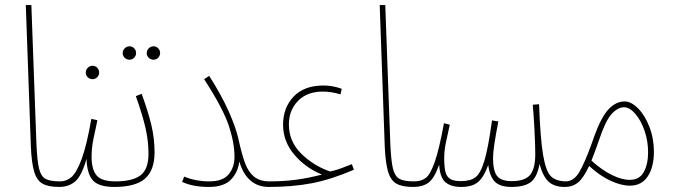

<svg xmlns="http://www.w3.org/2000/svg" viewBox="-20 -734 2679 759"><path d="M102 -154 82 -714H104L124 -165Q127 -97 134.5 -67Q142 -37 160 -27Q178 -17 218 -17Q234 -17 234 -6Q234 5 214 5Q172 5 149 -7.5Q126 -20 115.5 -54Q105 -88 102 -154Z M452 -6Q452 5 432 5Q371 5 347.5 -20.5Q324 -46 322 -106Q303 -39 277.5 -17Q252 5 214 5L218 -17Q243 -17 263 -34.5Q283 -52 303 -106Q323 -160 341 -264L365 -259L358 -225Q349 -186 345.5 -163Q342 -140 342 -115Q342 -65 361.5 -41Q381 -17 436 -17Q452 -17 452 -6ZM319 -447Q319 -458 327 -466Q335 -474 346 -474Q357 -474 364.5 -466Q372 -458 372 -447Q372 -437 364.5 -429Q357 -421 346 -421Q335 -421 327 -428.5Q319 -436 319 -447Z M436 -17Q504 -17 535.5 -41Q567 -65 567 -126Q567 -177 555 -229Q543 -281 517 -354L540 -363Q566 -292 578.5 -239Q591 -186 591 -132Q591 -61 553.5 -28Q516 5 432 5ZM465 -524Q465 -535 473 -543Q481 -551 492 -551Q503 -551 510.5 -543Q518 -535 518 -524Q518 -514 510.5 -506Q503 -498 492 -498Q481 -498 473 -505.5Q465 -513 465 -524ZM560 -524Q560 -535 568 -543Q576 -551 587 -551Q598 -551 605.5 -543Q613 -535 613 -524Q613 -514 605.5 -506Q598 -498 587 -498Q576 -498 568 -505.5Q560 -513 560 -524Z M1062 -6Q1062 5 1042 5Q999 5 969.5 -21Q940 -47 926 -96Q921 -53 893 -24Q865 5 806 5Q742 5 700 -15L708 -36Q753 -17 808 -17Q861 -17 884 -45Q907 -73 907 -114Q907 -169 884.5 -237Q862 -305 787 -421L807 -434Q856 -357 884 -294Q912 -231 922 -187Q936 -123 949 -88.5Q962 -54 984.5 -35.5Q1007 -17 1046 -17Q1062 -17 1062 -6Z M1045 -17Q1102 -17 1150.5 -23.5Q1199 -30 1253 -44Q1188 -70 1143.5 -122.5Q1099 -175 1099 -241Q1099 -308 1140.5 -352Q1182 -396 1259 -396Q1295 -396 1331 -383L1326 -361Q1290 -372 1256 -372Q1194 -372 1158 -335Q1122 -298 1122 -242Q1122 -175 1170.5 -127Q1219 -79 1285 -56Q1291 -58 1304.5 -61Q1318 -64 1371 -85L1379 -63Q1288 -24 1212 -9.5Q1136 5 1042 5Z M1501 -154 1481 -714H1503L1523 -165Q1526 -97 1533.5 -67Q1541 -37 1559 -27Q1577 -17 1617 -17Q1633 -17 1633 -6Q1633 5 1613 5Q1571 5 1548 -7.5Q1525 -20 1514.5 -54Q1504 -88 1501 -154Z M2232 -6Q2232 5 2212 5Q2170 5 2147.5 -17Q2125 -39 2113 -86Q2103 -32 2077.5 -13.5Q2052 5 2002 5Q1957 5 1936.5 -15.5Q1916 -36 1910 -82Q1894 -36 1871 -15.5Q1848 5 1803 5Q1763 5 1741 -13.5Q1719 -32 1716 -83Q1697 -29 1674 -12Q1651 5 1613 5L1617 -17Q1645 -17 1663 -30.5Q1681 -44 1698.5 -93.5Q1716 -143 1735 -247L1758 -241Q1748 -197 1742 -167Q1736 -137 1736 -110Q1736 -73 1741 -54Q1746 -35 1760 -26.5Q1774 -18 1802 -18Q1840 -18 1860 -33.5Q1880 -49 1895 -99Q1910 -149 1925 -258L1950 -254Q1929 -146 1929 -110Q1929 -60 1944.5 -39Q1960 -18 2003 -18Q2055 -18 2075.5 -42.5Q2096 -67 2096 -125Q2096 -158 2093 -217.5Q2090 -277 2086 -320L2111 -322Q2116 -185 2127 -121Q2138 -57 2157.5 -37.5Q2177 -18 2216 -17Q2232 -17 2232 -6Z M2565 -134Q2565 -73 2540.5 -36.5Q2516 0 2470 0Q2436 0 2393.5 -19.5Q2351 -39 2309 -78Q2287 -31 2265.5 -13Q2244 5 2212 5L2216 -17Q2249 -17 2271 -55.5Q2293 -94 2320 -169L2329 -195Q2357 -272 2386 -302.5Q2415 -333 2449 -333Q2475 -333 2502 -306Q2529 -279 2547 -233Q2565 -187 2565 -134ZM2542 -132Q2542 -176 2528 -217Q2514 -258 2491.5 -284Q2469 -310 2447 -310Q2422 -310 2397.5 -283Q2373 -256 2348 -180Q2328 -123 2318 -99Q2359 -62 2398.5 -42.5Q2438 -23 2469 -23Q2508 -23 2525 -54Q2542 -85 2542 -132Z"/></svg>

Font: Noto Sans Arabic CondThin
Style: Regular
Weight: 250
Width: 3
Designer: Nadine Chahine
Foundry: Monotype Imaging Inc.
Version: Version 1.001